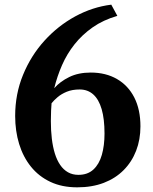

<svg xmlns="http://www.w3.org/2000/svg" viewBox="-20 -787 657 823"><path d="M311 16Q245.5 16 195.8 -7.5Q146 -31 112.5 -72.8Q79 -114.5 62 -170Q45 -225.5 45 -290Q45 -384 78.8 -466.2Q112.5 -548.5 170.5 -612.5Q228.5 -676.5 302.5 -716.8Q376.5 -757 457 -767L483 -719Q422.5 -701.5 377.2 -669.8Q332 -638 299.5 -597Q267 -556 246 -508Q225 -460 212.5 -409Q237.5 -437.5 276.8 -456.8Q316 -476 369 -476Q433.5 -476 481.5 -448.2Q529.5 -420.5 555.8 -368.8Q582 -317 582 -245.5Q582 -188.5 563.5 -140.8Q545 -93 510 -57.8Q475 -22.5 424.8 -3.2Q374.5 16 311 16ZM321.5 -403.5Q290 -403.5 266.2 -393.8Q242.5 -384 226.5 -370.2Q210.5 -356.5 201 -344.5Q200 -331 199 -313Q198 -295 198 -268Q198 -227.5 202.2 -192.2Q206.5 -157 215.2 -128.8Q224 -100.5 238 -80Q252 -59.5 271.5 -48.5Q291 -37.5 316 -37.5Q355.5 -37.5 380.2 -60.2Q405 -83 416.5 -123Q428 -163 428 -214.5Q428 -277 415.8 -319Q403.5 -361 379.8 -382.2Q356 -403.5 321.5 -403.5Z"/></svg>

Font: Merriweather 48pt
Style: Bold
Weight: 700
Version: Version 2.100